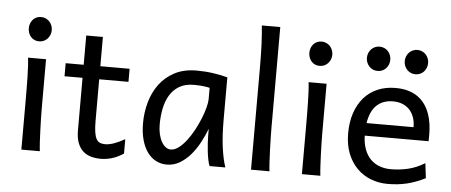

<svg xmlns="http://www.w3.org/2000/svg" viewBox="-52 -903 2436 1037"><g transform="rotate(5 1166.0 -384.5)"><path d="M75.7 -656.7Q75.7 -670.4 80.1 -682.4Q84.5 -694.3 92.5 -703.4Q100.6 -712.4 111.8 -717.5Q123 -722.7 136.7 -722.7Q150.4 -722.7 162.1 -717.5Q173.8 -712.4 182.1 -703.4Q190.4 -694.3 195.3 -682.4Q200.2 -670.4 200.2 -656.7Q200.2 -643.1 195.3 -631.1Q190.4 -619.1 182.1 -610.1Q173.8 -601.1 162.1 -595.9Q150.4 -590.8 136.7 -590.8Q123 -590.8 111.8 -595.9Q100.6 -601.1 92.5 -610.1Q84.5 -619.1 80.1 -631.1Q75.7 -643.1 75.7 -656.7ZM183.1 -231.9Q183.1 -208.5 183.8 -176.5Q184.6 -144.5 185.8 -111.8Q187 -79.1 188.7 -49.3Q190.4 -19.5 192.9 0H92.8V-258.8Q92.8 -294.4 92.5 -329.1Q92.3 -363.8 91.6 -394.8Q90.8 -425.8 89.4 -452.4Q87.9 -479 85.4 -498H183.1Z M290.5 -485.8H388.2V-644.5H478.5V-485.8H637.2V-415H478.5V-190.4Q478.5 -152.8 482.2 -128.9Q485.8 -105 493.4 -91.6Q501 -78.1 512.7 -73.2Q524.4 -68.4 541 -68.4Q562 -68.4 588.4 -77.6Q614.7 -86.9 647 -105V-26.9Q613.3 -4.9 582.5 3.7Q551.8 12.2 525.9 12.2Q497.1 12.2 472.2 5.6Q447.3 -1 428.5 -17.6Q409.7 -34.2 398.9 -61.8Q388.2 -89.4 388.2 -131.8V-415H290.5Z M1076.7 -420.9Q1070.8 -422.4 1063.5 -423.8Q1056.2 -425.3 1046.1 -426.5Q1036.1 -427.7 1022.7 -428.7Q1009.3 -429.7 991.2 -429.7Q943.4 -429.7 911.4 -410.4Q879.4 -391.1 860.4 -359.1Q841.3 -327.1 833.3 -285.6Q825.2 -244.1 825.2 -200.2Q825.2 -171.9 830.8 -148.2Q836.4 -124.5 846.2 -107.2Q856 -89.8 868.7 -80.3Q881.3 -70.8 896 -70.8Q917.5 -70.8 939.2 -87.4Q960.9 -104 981 -130.1Q1001 -156.2 1018.6 -188.7Q1036.1 -221.2 1049.1 -253.2Q1062 -285.2 1069.3 -313.5Q1076.7 -341.8 1076.7 -358.9ZM1113.3 0Q1107.9 -11.7 1103.8 -32.2Q1099.6 -52.7 1096.9 -75.9Q1094.2 -99.1 1092.8 -122.1Q1091.3 -145 1091.3 -161.1V-200.2Q1076.7 -162.1 1056.4 -124.3Q1036.1 -86.4 1010 -56.2Q983.9 -25.9 951.7 -6.8Q919.4 12.2 881.3 12.2Q850.6 12.2 823.7 -1.5Q796.9 -15.1 777.1 -42Q757.3 -68.8 746.1 -108.6Q734.9 -148.4 734.9 -200.2Q734.9 -258.3 750.5 -313.7Q766.1 -369.1 798.3 -412.4Q830.6 -455.6 880.4 -481.7Q930.2 -507.8 998.5 -507.8Q1045.9 -507.8 1087.9 -501.7Q1129.9 -495.6 1167 -485.8V-258.8Q1167 -166.5 1175.8 -103.8Q1184.6 -41 1198.7 0Z M1428.2 -231.9Q1428.2 -208.5 1429 -176.8Q1429.7 -145 1430.9 -112.3Q1432.1 -79.6 1433.8 -49.8Q1435.5 -20 1438 0H1337.9V-551.8Q1337.9 -623 1335.4 -680.9Q1333 -738.8 1328.1 -781.2H1428.2Z M1596.7 -656.7Q1596.7 -670.4 1601.1 -682.4Q1605.5 -694.3 1613.5 -703.4Q1621.6 -712.4 1632.8 -717.5Q1644 -722.7 1657.7 -722.7Q1671.4 -722.7 1683.1 -717.5Q1694.8 -712.4 1703.1 -703.4Q1711.4 -694.3 1716.3 -682.4Q1721.2 -670.4 1721.2 -656.7Q1721.2 -643.1 1716.3 -631.1Q1711.4 -619.1 1703.1 -610.1Q1694.8 -601.1 1683.1 -595.9Q1671.4 -590.8 1657.7 -590.8Q1644 -590.8 1632.8 -595.9Q1621.6 -601.1 1613.5 -610.1Q1605.5 -619.1 1601.1 -631.1Q1596.7 -643.1 1596.7 -656.7ZM1704.1 -231.9Q1704.1 -208.5 1704.8 -176.5Q1705.6 -144.5 1706.8 -111.8Q1708 -79.1 1709.7 -49.3Q1711.4 -19.5 1713.9 0H1613.8V-258.8Q1613.8 -294.4 1613.5 -329.1Q1613.3 -363.8 1612.5 -394.8Q1611.8 -425.8 1610.4 -452.4Q1608.9 -479 1606.4 -498H1704.1Z M1933.6 -236.8Q1935.1 -193.8 1947 -162.1Q1959 -130.4 1979.7 -109.6Q2000.5 -88.9 2028.6 -78.6Q2056.6 -68.4 2089.8 -68.4Q2137.2 -68.4 2182.6 -79.1Q2228 -89.8 2272.9 -117.2L2282.7 -36.6Q2256.8 -23.4 2231.9 -14.2Q2207 -4.9 2182.1 1Q2157.2 6.8 2131.6 9.5Q2106 12.2 2077.6 12.2Q2030.8 12.2 1988.3 -4.2Q1945.8 -20.5 1913.6 -52.5Q1881.3 -84.5 1862.3 -131.8Q1843.3 -179.2 1843.3 -241.7Q1843.3 -302.2 1859.6 -351.3Q1876 -400.4 1906.2 -435.3Q1936.5 -470.2 1980 -489Q2023.4 -507.8 2077.6 -507.8Q2117.7 -507.8 2148.4 -498.3Q2179.2 -488.8 2201.7 -471.9Q2224.1 -455.1 2239.3 -432.6Q2254.4 -410.2 2263.4 -384.3Q2272.5 -358.4 2276.4 -330.3Q2280.3 -302.2 2280.3 -274.9V-255.9Q2280.3 -243.7 2279.8 -236.8ZM2070.3 -434.6Q2016.6 -434.6 1982.4 -403.1Q1948.2 -371.6 1937.5 -305.2H2192.4Q2192.4 -336.4 2183.3 -360.6Q2174.3 -384.8 2158 -401.4Q2141.6 -418 2119.1 -426.3Q2096.7 -434.6 2070.3 -434.6ZM1908.7 -656.7Q1908.7 -670.4 1913.6 -682.4Q1918.5 -694.3 1927 -703.4Q1935.5 -712.4 1947 -717.5Q1958.5 -722.7 1972.2 -722.7Q1985.8 -722.7 1997.6 -717.5Q2009.3 -712.4 2017.6 -703.4Q2025.9 -694.3 2030.8 -682.4Q2035.6 -670.4 2035.6 -656.7Q2035.6 -643.1 2030.8 -631.1Q2025.9 -619.1 2017.6 -610.1Q2009.3 -601.1 1997.6 -595.9Q1985.8 -590.8 1972.2 -590.8Q1958.5 -590.8 1947 -595.9Q1935.5 -601.1 1927 -610.1Q1918.5 -619.1 1913.6 -631.1Q1908.7 -643.1 1908.7 -656.7ZM2113.8 -656.7Q2113.8 -670.4 2118.7 -682.4Q2123.5 -694.3 2132.1 -703.4Q2140.6 -712.4 2152.1 -717.5Q2163.6 -722.7 2177.2 -722.7Q2190.9 -722.7 2202.6 -717.5Q2214.4 -712.4 2222.7 -703.4Q2231 -694.3 2235.8 -682.4Q2240.7 -670.4 2240.7 -656.7Q2240.7 -643.1 2235.8 -631.1Q2231 -619.1 2222.7 -610.1Q2214.4 -601.1 2202.6 -595.9Q2190.9 -590.8 2177.2 -590.8Q2163.6 -590.8 2152.1 -595.9Q2140.6 -601.1 2132.1 -610.1Q2123.5 -619.1 2118.7 -631.1Q2113.8 -643.1 2113.8 -656.7Z"/></g></svg>

Font: Andika Viet
Style: Regular
Weight: 400
Designer: Victor Gaultney, Annie Olsen, Julie Remington, Don Collingsworth, Eric Hays, Becca Hirsbrunner
Foundry: SIL International
Version: Version 5.000